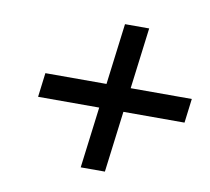

<svg xmlns="http://www.w3.org/2000/svg" viewBox="-57 -572 617 563"><g transform="rotate(10 251.5 -290.0)"><path d="M503 -326H321L344 -508H272L249 -326H67L58 -254H240L217 -72H289L312 -254H494Z"/></g></svg>

Font: Charger
Style: It
Weight: 400
Designer: Jasper
Foundry: Cannot Into Space Fonts
Version: Version 0.98